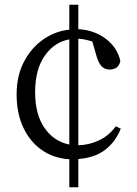

<svg xmlns="http://www.w3.org/2000/svg" viewBox="-20 -739 579 809"><path d="M272 -130V-573Q209 -562 168.5 -504Q128 -446 128 -351Q128 -257 167.5 -200Q207 -143 272 -130ZM468 -207 489 -197Q466 -140 422 -107Q378 -74 310 -69V50H272V-68Q206 -72 156 -107Q106 -142 78 -202Q50 -262 50 -341Q50 -420 81 -479Q112 -538 162.5 -573Q213 -608 272 -614V-719H310V-616Q375 -613 424.5 -576.5Q474 -540 487 -482Q480 -446 441 -446Q420 -446 406.5 -461.5Q393 -477 384 -512L369 -564Q339 -574 310 -576V-127Q356 -128 398 -148Q440 -168 468 -207Z"/></svg>

Font: Shippori Mincho TTF
Style: Regular
Weight: 400
Version: Version 2.100